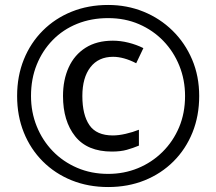

<svg xmlns="http://www.w3.org/2000/svg" viewBox="-20 -744 872 774"><path d="M431 -133Q332 -133 283 -194.5Q234 -256 234 -357Q234 -422 257 -472.5Q280 -523 325 -551.5Q370 -580 435 -580Q466 -580 498 -572Q530 -564 558 -550L529 -489Q504 -502 480.5 -508.5Q457 -515 436 -515Q377 -515 344.5 -473Q312 -431 312 -357Q312 -281 340.5 -239.5Q369 -198 435 -198Q458 -198 486.5 -204.5Q515 -211 540 -221V-157Q516 -147 491 -140Q466 -133 431 -133ZM416 10Q336 10 269 -17Q202 -44 152.5 -93.5Q103 -143 76 -210Q49 -277 49 -357Q49 -437 76 -504Q103 -571 152.5 -620.5Q202 -670 269 -697Q336 -724 416 -724Q492 -724 558.5 -697Q625 -670 675.5 -620.5Q726 -571 754.5 -504Q783 -437 783 -357Q783 -277 756 -210Q729 -143 679.5 -93.5Q630 -44 563 -17Q496 10 416 10ZM416 -43Q480 -43 536 -66Q592 -89 635 -131.5Q678 -174 702 -231Q726 -288 726 -357Q726 -422 703 -479Q680 -536 638.5 -579Q597 -622 540.5 -646.5Q484 -671 416 -671Q348 -671 291 -648Q234 -625 192.5 -582.5Q151 -540 128 -483Q105 -426 105 -357Q105 -292 128 -235Q151 -178 192.5 -135Q234 -92 291 -67.5Q348 -43 416 -43Z"/></svg>

Font: Noto Sans Ambassadori
Style: Regular
Weight: 400
Designer: Monotype Design Team
Foundry: Monotype Imaging Inc.
Version: Version 2.013